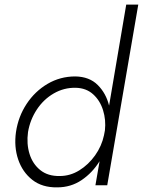

<svg xmlns="http://www.w3.org/2000/svg" viewBox="-20 -800 617 829"><path d="M49 -230Q59 -297 95 -351.5Q131 -406 185.5 -438Q240 -470 305 -470Q366 -469 402 -433Q438 -397 451 -344L525 -780H577L443 0H392L410 -104Q379 -54 332.5 -22.5Q286 9 227 9Q162 10 119.5 -23.5Q77 -57 58.5 -111.5Q40 -166 49 -230ZM101 -230Q94 -179 107.5 -135.5Q121 -92 154 -65.5Q187 -39 238 -40Q283 -40 322.5 -64.5Q362 -89 390.5 -129Q419 -169 429 -216L433 -237Q438 -282 425 -324Q412 -366 382 -393Q352 -420 307 -421Q256 -422 212 -396.5Q168 -371 139 -327Q110 -283 101 -230Z"/></svg>

Font: Jost* Light
Style: Italic
Weight: 300
Italic angle: -10°
Version: Version 3.7